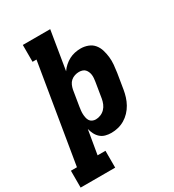

<svg xmlns="http://www.w3.org/2000/svg" viewBox="-251 -857 1071 1184"><g transform="rotate(-30 284.5 -265.0)"><path d="M-31 205V85H12L128 -615H100V-735H295L250 -461Q262 -479 279 -494Q296 -509 315 -519Q334 -529 355 -533.5Q376 -538 397 -538Q424 -538 449 -528.5Q474 -519 490 -499.5Q506 -480 513.5 -455Q521 -430 524 -403.5Q527 -377 524.5 -349.5Q522 -322 518 -295L500 -185Q496 -161 488.5 -137Q481 -113 468.5 -90.5Q456 -68 438 -49Q420 -30 398 -17Q376 -4 351.5 2Q327 8 303 8Q281 8 261 2.5Q241 -3 226 -16.5Q211 -30 202 -48Q193 -66 188 -86L159 85H215V205ZM261 -112Q278 -112 295.5 -119Q313 -126 326 -139.5Q339 -153 346 -170Q353 -187 356 -204L374 -314Q376 -326 377 -338.5Q378 -351 376.5 -362.5Q375 -374 370.5 -384.5Q366 -395 358.5 -403Q351 -411 339.5 -414.5Q328 -418 316 -418Q301 -418 285.5 -413Q270 -408 258 -397.5Q246 -387 239.5 -372Q233 -357 230 -342L212 -232Q210 -219 208.5 -206Q207 -193 207.5 -180.5Q208 -168 210.5 -155.5Q213 -143 219 -133Q225 -123 236.5 -117.5Q248 -112 261 -112Z"/></g></svg>

Font: Iosevka Slab HvExObl
Style: Regular
Weight: 900
Width: 7
Italic angle: -9°
Monospace: yes
Designer: Belleve Invis
Foundry: Belleve Invis
Version: Version 11.1.1; ttfautohint (v1.8.3)